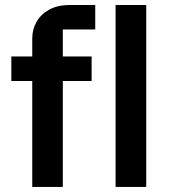

<svg xmlns="http://www.w3.org/2000/svg" viewBox="-20 -738 669 758"><path d="M228 0H107.3V-586Q107.3 -622.3 124.5 -652.2Q141.7 -682 174.8 -700.2Q208 -718.3 255.3 -718.3H356V-621.7H228ZM24.7 -418.3V-515H341.7V-418.3ZM557.3 0H436.3V-718.3H557.3Z"/></svg>

Font: Asta Sans Light
Style: Regular
Weight: 300
Designer: 42dot
Version: Version 1.000